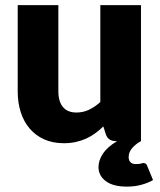

<svg xmlns="http://www.w3.org/2000/svg" viewBox="-20 -538 610 732"><path d="M526.5 83.5Q537 83.5 540.5 93L563.5 148.5Q546 159 520 166.2Q494 173.5 464.5 173.5Q411 173.5 383.2 152.5Q355.5 131.5 355.5 99Q355.5 73.5 372.2 48Q389 22.5 426.5 0H421.5Q392.5 0 383.5 -26L374 -56Q359 -41.5 343 -29.8Q327 -18 308.8 -9.8Q290.5 -1.5 269.5 3.2Q248.5 8 223.5 8Q181 8 148.2 -6.8Q115.5 -21.5 93 -48Q70.5 -74.5 59 -110.5Q47.5 -146.5 47.5 -189.5V-518.5H202.5V-189.5Q202.5 -151 220 -130Q237.5 -109 271.5 -109Q297 -109 319.2 -119.5Q341.5 -130 362.5 -149V-518.5H517.5V0Q498 10.5 484.2 26.2Q470.5 42 470.5 61Q470.5 73 477.2 80.2Q484 87.5 497.5 87.5Q505 87.5 509.5 87Q514 86.5 517 85.8Q520 85 522 84.2Q524 83.5 526.5 83.5Z"/></svg>

Font: Lato Black
Style: Regular
Weight: 900
Designer: Lukasz Dziedzic
Foundry: tyPoland Lukasz Dziedzic
Version: Version 2.007; 2014-02-27